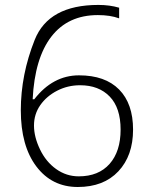

<svg xmlns="http://www.w3.org/2000/svg" viewBox="-20 -745 611 775"><path d="M297.9 -33.2Q377.9 -33.2 422.4 -83.5Q466.8 -133.8 466.8 -221.7Q466.8 -309.6 422.9 -355.2Q378.9 -400.9 303.2 -400.9Q253.4 -400.9 210.7 -378.9Q168 -356.9 142.6 -320.6Q117.2 -284.2 117.2 -238.3Q117.2 -192.4 141.4 -142.1Q165.5 -91.8 206.8 -62.5Q248 -33.2 297.9 -33.2ZM377 -725.1Q422.9 -725.1 460.9 -713.9V-670.9Q425.3 -684.1 375 -684.1Q254.4 -684.1 187.3 -597.2Q120.1 -510.3 111.8 -344.2H118.2Q193.4 -440.9 298.8 -440.9Q404.3 -440.9 460.7 -383.8Q517.1 -326.7 517.1 -221.7Q517.1 -116.7 457.8 -53.5Q398.4 9.8 293.9 9.8Q189.5 9.8 126.7 -73.2Q64 -156.2 64 -299.8Q64 -443.4 120.1 -584.2Q176.3 -725.1 377 -725.1Z"/></svg>

Font: OpenSans-Light
Style: Regular
Weight: 300
Foundry: Ascender Corporation
Version: Version 1.10